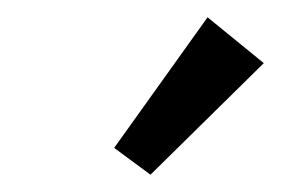

<svg xmlns="http://www.w3.org/2000/svg" viewBox="-20 -810 325 222"><path d="M112 -639 220 -790 285 -737 154 -608Z"/></svg>

Font: Fz Poppins Light
Style: Regular
Weight: 300
Designer: Ninad Kale (Devanagari), Jonny Pinhorn (Latin)
Foundry: Indian Type Foundry
Version: Vit hóa bi Vntype.Com & FontZin.Com